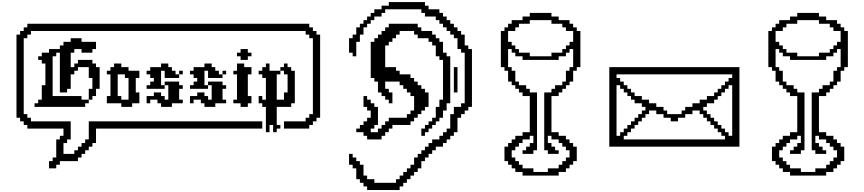

<svg xmlns="http://www.w3.org/2000/svg" viewBox="-20 -1449 8540 1897"><path d="M464.3 142.9V214.3H535.7V178.6H571.4V142.9H750V107.1H785.7V71.4H821.4V35.7H857.1V0H892.9V-35.7H928.6V-178.6H2571.4V-250H857.1V-71.4H821.4V-35.7H785.7V0H750V35.7H714.3V71.4H607.1V-35.7H642.9V-71.4H678.6V-250H285.7V-285.7H250V-321.4H214.3V-1071.4H250V-1107.1H285.7V-1142.9H3000V-1107.1H3035.7V-1071.4H3071.4V-321.4H3035.7V-285.7H3000V-250H2785.7V-178.6H3035.7V-214.3H3071.4V-250H3107.1V-285.7H3142.9V-1107.1H3107.1V-1142.9H3071.4V-1178.6H3035.7V-1214.3H250V-1178.6H214.3V-1142.9H178.6V-1107.1H142.9V-285.7H178.6V-250H214.3V-214.3H250V-178.6H607.1V-107.1H571.4V-71.4H535.7V107.1H500V142.9ZM321.4 -428.6V-392.9H821.4V-428.6H857.1V-464.3H785.7V-500H500V-892.9H535.7V-928.6H571.4V-535.7H642.9V-571.4H678.6V-714.3H714.3V-750H750V-785.7H857.1V-678.6H892.9V-571.4H857.1V-464.3H892.9V-500H928.6V-571.4H964.3V-785.7H928.6V-821.4H892.9V-857.1H750V-821.4H714.3V-785.7H678.6V-928.6H714.3V-964.3H785.7V-928.6H892.9V-964.3H928.6V-1035.7H785.7V-1071.4H678.6V-1035.7H607.1V-1000H571.4V-964.3H464.3V-928.6H392.9V-892.9H357.1V-857.1H392.9V-821.4H428.6V-607.1H392.9V-464.3H357.1V-428.6ZM1071.4 -500H1035.7V-428.6H1178.6V-392.9H1285.7V-428.6H1357.1V-535.7H1321.4V-678.6H1357.1V-750H1250V-785.7H1178.6V-821.4H1107.1V-785.7H1071.4V-750H1035.7V-714.3H1071.4ZM1178.6 -464.3V-500H1142.9V-714.3H1214.3V-678.6H1250V-464.3ZM1500 -500H1428.6V-428.6H1464.3V-464.3H1535.7V-428.6H1571.4V-392.9H1678.6V-428.6H1785.7V-464.3H1750V-571.4H1785.7V-607.1H1750V-642.9H1607.1V-607.1H1642.9V-464.3H1607.1V-500H1571.4V-535.7H1500ZM1428.6 -607.1V-571.4H1607.1V-607.1H1571.4V-750H1607.1V-678.6H1750V-714.3H1714.3V-750H1678.6V-785.7H1642.9V-821.4H1571.4V-785.7H1464.3V-750H1428.6V-714.3H1464.3V-678.6H1500V-642.9H1464.3V-607.1ZM1750 -750V-714.3H1785.7V-750ZM1928.6 -500H1857.1V-428.6H1892.9V-464.3H1964.3V-428.6H2000V-392.9H2107.1V-428.6H2214.3V-464.3H2178.6V-571.4H2214.3V-607.1H2178.6V-642.9H2035.7V-607.1H2071.4V-464.3H2035.7V-500H2000V-535.7H1928.6ZM1857.1 -607.1V-571.4H2035.7V-607.1H2000V-750H2035.7V-678.6H2178.6V-714.3H2142.9V-750H2107.1V-785.7H2071.4V-821.4H2000V-785.7H1892.9V-750H1857.1V-714.3H1892.9V-678.6H1928.6V-642.9H1892.9V-607.1ZM2178.6 -750V-714.3H2214.3V-750ZM2321.4 -821.4V-750H2285.7V-714.3H2321.4V-464.3H2285.7V-428.6H2357.1V-392.9H2428.6V-428.6H2464.3V-500H2428.6V-714.3H2464.3V-785.7H2392.9V-821.4ZM2321.4 -928.6V-892.9H2357.1V-857.1H2428.6V-892.9H2464.3V-928.6H2428.6V-964.3H2357.1V-928.6ZM2642.9 -750V-821.4H2607.1V-785.7H2571.4V-750H2535.7V-714.3H2571.4V-678.6H2607.1V-464.3H2571.4V-500H2535.7V-428.6H2571.4V-392.9H2607.1V-142.9H2642.9V-214.3H2678.6V-142.9H2714.3V-178.6H2750V-214.3H2714.3V-392.9H2857.1V-428.6H2892.9V-750H2857.1V-785.7H2821.4V-821.4H2785.7V-785.7H2750V-750H2785.7V-714.3H2821.4V-535.7H2785.7V-464.3H2714.3V-714.3H2750V-750Z M3428.6 71.4V178.6H3464.3V214.3H3500V321.4H3535.7V357.1H3571.4V392.9H3607.1V428.6H3928.6V392.9H3964.3V357.1H4000V321.4H4035.7V285.7H4071.4V250H4107.1V214.3H4142.9V142.9H4178.6V107.1H4214.3V71.4H4250V35.7H4285.7V0H4357.1V-35.7H4392.9V-71.4H4428.6V-107.1H4464.3V-142.9H4500V-285.7H4535.7V-321.4H4571.4V-357.1H4607.1V-392.9H4642.9V-964.3H4607.1V-1000H4571.4V-1107.1H4535.7V-1142.9H4500V-1178.6H4464.3V-1214.3H4428.6V-1250H4392.9V-1285.7H4357.1V-1321.4H4321.4V-1357.1H4214.3V-1392.9H4178.6V-1428.6H3821.4V-1392.9H3750V-1357.1H3678.6V-1321.4H3642.9V-1285.7H3607.1V-1250H3571.4V-1214.3H3535.7V-1178.6H3500V-1107.1H3464.3V-1071.4H3428.6V-928.6H3464.3V-892.9H3500V-1035.7H3535.7V-1107.1H3571.4V-1178.6H3607.1V-1214.3H3642.9V-1250H3678.6V-1285.7H3750V-1321.4H3785.7V-1357.1H4142.9V-1321.4H4178.6V-1285.7H4285.7V-1250H4321.4V-1214.3H4357.1V-1178.6H4392.9V-1142.9H4428.6V-1107.1H4464.3V-1071.4H4500V-964.3H4535.7V-928.6H4571.4V-428.6H4535.7V-392.9H4464.3V-321.4H4428.6V-178.6H4392.9V-142.9H4357.1V-107.1H4321.4V-71.4H4250V-35.7H4214.3V0H4178.6V35.7H4142.9V71.4H4107.1V107.1H4071.4V178.6H4035.7V214.3H4000V250H3964.3V285.7H3928.6V321.4H3892.9V357.1H3678.6V321.4H3607.1V285.7H3571.4V178.6H3535.7V142.9H3500V107.1H3464.3V71.4ZM3642.9 -1035.7V-678.6H3678.6V-642.9H3714.3V-535.7H3750V-500H3785.7V-464.3H3821.4V-428.6H3857.1V-535.7H3821.4V-571.4H3785.7V-642.9H3928.6V-607.1H3964.3V-571.4H4000V-535.7H4035.7V-500H4071.4V-357.1H4035.7V-321.4H4000V-285.7H3821.4V-250H3785.7V-214.3H3750V-178.6H3714.3V-142.9H3642.9V-178.6H3678.6V-214.3H3714.3V-392.9H3678.6V-428.6H3642.9V-464.3H3607.1V-500H3571.4V-392.9H3607.1V-357.1H3642.9V-285.7H3607.1V-250H3571.4V-214.3H3535.7V-178.6H3500V-142.9H3571.4V-107.1H3607.1V-71.4H3750V-107.1H3785.7V-142.9H3821.4V-178.6H3857.1V-214.3H4035.7V-250H4071.4V-285.7H4107.1V-321.4H4142.9V-357.1H4178.6V-392.9H4214.3V-535.7H4178.6V-571.4H4142.9V-607.1H4107.1V-642.9H4071.4V-678.6H4035.7V-714.3H3928.6V-750H3892.9V-785.7H3785.7V-1000H3821.4V-1035.7H3857.1V-1071.4H3892.9V-1107.1H3928.6V-1142.9H4071.4V-1107.1H4107.1V-1071.4H4214.3V-1035.7H4250V-1000H4285.7V-892.9H4321.4V-857.1H4357.1V-464.3H4321.4V-392.9H4285.7V-285.7H4250V-250H4214.3V-214.3H4178.6V-178.6H4142.9V-107.1H4178.6V-142.9H4214.3V-178.6H4250V-214.3H4285.7V-250H4321.4V-285.7H4357.1V-357.1H4392.9V-428.6H4428.6V-892.9H4392.9V-928.6H4357.1V-1035.7H4321.4V-1071.4H4285.7V-1107.1H4250V-1142.9H4142.9V-1178.6H4107.1V-1214.3H3821.4V-1178.6H3785.7V-1142.9H3750V-1107.1H3714.3V-1071.4H3678.6V-1035.7ZM4464.3 -785.7V-535.7H4500V-785.7Z M5142.9 214.3V178.6H5107.1V142.9H5071.4V107.1H5035.7V35.7H5071.4V0H5107.1V-35.7H5142.9V-71.4H5214.3V-107.1H5250V-35.7H5214.3V0H5178.6V35.7H5142.9V71.4H5250V35.7H5285.7V-535.7H5214.3V-571.4H5178.6V-607.1H5107.1V-642.9H5071.4V-750H5035.7V-785.7H5000V-964.3H5035.7V-928.6H5071.4V-892.9H5142.9V-857.1H5500V-892.9H5571.4V-928.6H5607.1V-964.3H5642.9V-785.7H5607.1V-750H5571.4V-642.9H5535.7V-607.1H5464.3V-571.4H5428.6V-535.7H5357.1V35.7H5392.9V71.4H5500V35.7H5464.3V0H5428.6V-35.7H5392.9V-107.1H5428.6V-71.4H5500V-35.7H5535.7V0H5571.4V35.7H5607.1V107.1H5571.4V142.9H5535.7V178.6H5500V214.3H5392.9V250H5250V214.3ZM5142.9 -107.1H5071.4V-71.4H5035.7V-35.7H5000V0H4964.3V142.9H5000V178.6H5035.7V214.3H5071.4V250H5142.9V285.7H5500V250H5571.4V214.3H5607.1V178.6H5642.9V142.9H5678.6V0H5642.9V-35.7H5607.1V-71.4H5571.4V-107.1H5500V-142.9H5428.6V-500H5500V-535.7H5535.7V-571.4H5571.4V-607.1H5607.1V-642.9H5642.9V-750H5678.6V-785.7H5714.3V-1142.9H5678.6V-1178.6H5642.9V-1214.3H5607.1V-1250H5500V-1285.7H5428.6V-1321.4H5214.3V-1285.7H5142.9V-1250H5035.7V-1214.3H5000V-1178.6H4964.3V-1142.9H4928.6V-785.7H4964.3V-750H5000V-642.9H5035.7V-607.1H5071.4V-571.4H5107.1V-535.7H5142.9V-500H5214.3V-142.9H5142.9ZM5642.9 -1035.7H5607.1V-1000H5571.4V-964.3H5535.7V-928.6H5428.6V-892.9H5214.3V-928.6H5107.1V-964.3H5071.4V-1000H5035.7V-1035.7H5000V-1142.9H5071.4V-1178.6H5107.1V-1214.3H5214.3V-1250H5428.6V-1214.3H5535.7V-1178.6H5571.4V-1142.9H5642.9Z M7142.9 -71.4H6142.9V-107.1H6178.6V-142.9H6214.3V-178.6H6250V-214.3H6285.7V-250H6321.4V-285.7H6357.1V-321.4H6392.9V-357.1H6464.3V-321.4H6535.7V-285.7H6607.1V-250H6678.6V-285.7H6750V-321.4H6821.4V-357.1H6892.9V-321.4H6928.6V-285.7H6964.3V-250H7000V-214.3H7035.7V-178.6H7071.4V-142.9H7107.1V-107.1H7142.9ZM6000 -785.7V0H7285.7V-785.7ZM6071.4 -107.1V-607.1H6107.1V-571.4H6142.9V-535.7H6178.6V-500H6214.3V-464.3H6250V-428.6H6321.4V-392.9H6357.1V-357.1H6321.4V-321.4H6285.7V-285.7H6250V-250H6214.3V-214.3H6178.6V-178.6H6142.9V-142.9H6107.1V-107.1ZM7142.9 -142.9V-178.6H7107.1V-214.3H7071.4V-250H7035.7V-285.7H7000V-321.4H6964.3V-357.1H6928.6V-392.9H6964.3V-428.6H7035.7V-464.3H7071.4V-500H7107.1V-535.7H7142.9V-571.4H7178.6V-607.1H7214.3V-107.1H7178.6V-142.9ZM7214.3 -678.6H7178.6V-642.9H7142.9V-607.1H7107.1V-571.4H7071.4V-535.7H7035.7V-500H6964.3V-464.3H6892.9V-428.6H6821.4V-392.9H6750V-357.1H6714.3V-321.4H6571.4V-357.1H6535.7V-392.9H6464.3V-428.6H6392.9V-464.3H6321.4V-500H6250V-535.7H6214.3V-571.4H6178.6V-607.1H6142.9V-642.9H6107.1V-678.6H6071.4V-714.3H7214.3Z M7785.7 214.3V178.6H7750V142.9H7714.3V107.1H7678.6V35.7H7714.3V0H7750V-35.7H7785.7V-71.4H7857.1V-107.1H7892.9V-35.7H7857.1V0H7821.4V35.7H7785.7V71.4H7892.9V35.7H7928.6V-535.7H7857.1V-571.4H7821.4V-607.1H7750V-642.9H7714.3V-750H7678.6V-785.7H7642.9V-964.3H7678.6V-928.6H7714.3V-892.9H7785.7V-857.1H8142.9V-892.9H8214.3V-928.6H8250V-964.3H8285.7V-785.7H8250V-750H8214.3V-642.9H8178.6V-607.1H8107.1V-571.4H8071.4V-535.7H8000V35.7H8035.7V71.4H8142.9V35.7H8107.1V0H8071.4V-35.7H8035.7V-107.1H8071.4V-71.4H8142.9V-35.7H8178.6V0H8214.3V35.7H8250V107.1H8214.3V142.9H8178.6V178.6H8142.9V214.3H8035.7V250H7892.9V214.3ZM7785.7 -107.1H7714.3V-71.4H7678.6V-35.7H7642.9V0H7607.1V142.9H7642.9V178.6H7678.6V214.3H7714.3V250H7785.7V285.7H8142.9V250H8214.3V214.3H8250V178.6H8285.7V142.9H8321.4V0H8285.7V-35.7H8250V-71.4H8214.3V-107.1H8142.9V-142.9H8071.4V-500H8142.9V-535.7H8178.6V-571.4H8214.3V-607.1H8250V-642.9H8285.7V-750H8321.4V-785.7H8357.1V-1142.9H8321.4V-1178.6H8285.7V-1214.3H8250V-1250H8142.9V-1285.7H8071.4V-1321.4H7857.1V-1285.7H7785.7V-1250H7678.6V-1214.3H7642.9V-1178.6H7607.1V-1142.9H7571.4V-785.7H7607.1V-750H7642.9V-642.9H7678.6V-607.1H7714.3V-571.4H7750V-535.7H7785.7V-500H7857.1V-142.9H7785.7ZM8285.7 -1035.7H8250V-1000H8214.3V-964.3H8178.6V-928.6H8071.4V-892.9H7857.1V-928.6H7750V-964.3H7714.3V-1000H7678.6V-1035.7H7642.9V-1142.9H7714.3V-1178.6H7750V-1214.3H7857.1V-1250H8071.4V-1214.3H8178.6V-1178.6H8214.3V-1142.9H8285.7Z"/></svg>

Font: Gossip Icons High Pixel
Style: Regular
Weight: 500
Designer: Deborah Khodanovich
Version: Version 1.001;Glyphs 3.3.1 (3343)